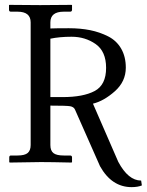

<svg xmlns="http://www.w3.org/2000/svg" viewBox="-20 -666 604 789"><path d="M497 -388Q497 -331 452 -291Q407 -251 362 -240L466 -1Q507 76 560 76L563 96Q546 103 521 103Q439 103 391 17L288 -216Q283 -227 268 -229.5Q253 -232 187 -232V-70Q187 -47 199.5 -37Q212 -27 242 -27H268Q276 -27 276 -19V0L274 2Q188 0 148 0L20 2L18 0V-19Q18 -27 25 -27H52Q82 -27 94 -37.5Q106 -48 106 -70V-574Q106 -618 52 -618H25Q17 -618 17 -626V-645L19 -646Q106 -645 145 -645L274 -646L276 -645V-626Q276 -618 268 -618H242Q187 -618 187 -574V-549Q208 -550 263 -550Q311 -550 350.5 -542Q390 -534 424.5 -516.5Q459 -499 478 -466Q497 -433 497 -388ZM416 -387Q416 -455 373 -485Q330 -515 274 -515Q225 -515 187 -507V-267H237Q322 -267 369 -292Q416 -317 416 -387Z"/></svg>

Font: Libertinus Sans
Style: Regular
Weight: 400
Designer: Philipp H. Poll
Foundry: Khaled Hosny
Version: Version 6.1